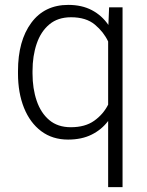

<svg xmlns="http://www.w3.org/2000/svg" viewBox="-20 -558 598 781"><path d="M53.2 -258.8V-269Q53.2 -392.1 107.2 -465.1Q161.1 -538.1 257.8 -538.1Q313 -538.1 353.8 -516.6Q394.5 -495.1 420.9 -456.5L423.8 -528.3H478.5V203.1H419.9V-65.9Q393.1 -30.3 352.5 -10.3Q312 9.8 256.8 9.8Q193.4 9.8 147.7 -24.4Q102.1 -58.6 77.6 -119.4Q53.2 -180.2 53.2 -258.8ZM112.3 -269V-258.8Q112.3 -197.8 129.2 -148.2Q146 -98.6 180.4 -69.6Q214.8 -40.5 268.1 -40.5Q326.2 -40.5 363 -66.7Q399.9 -92.8 419.9 -132.3V-389.2Q401.9 -427.7 366 -457.8Q330.1 -487.8 269 -487.8Q215.3 -487.8 180.7 -458.7Q146 -429.7 129.2 -380.1Q112.3 -330.6 112.3 -269Z"/></svg>

Font: Vazirmatn FD ExtraLight
Style: Regular
Weight: 200
Designer: Saber Rastikerdar
Foundry: Saber Rastikerdar
Version: Version 33.003